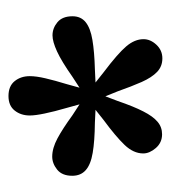

<svg xmlns="http://www.w3.org/2000/svg" viewBox="6 -782 418 471"><g transform="rotate(-90 215.5 -547.0)"><path d="M214.9 -735.7Q239.3 -735.7 251.5 -720.5Q263.7 -705.3 263.7 -683.4Q263.7 -667.5 258.4 -645Q253.2 -622.5 243.9 -592.1L235.4 -561.4L262.1 -578.8Q300.1 -605.5 324.3 -616.6Q348.5 -627.7 363.7 -627.7Q381.4 -627.7 396 -615.6Q410.6 -603.4 410.6 -578.6Q410.6 -558.1 396.1 -546.4Q381.5 -534.6 352.5 -529.8Q323.5 -524.9 280.2 -523.7L248.1 -522.2L273.4 -502.1Q318.9 -467.8 336.7 -446.9Q354.4 -426.1 354.4 -404.4Q354.4 -387.5 340.8 -372.9Q327.2 -358.2 307.2 -358.2Q287.6 -358.2 274.1 -371.1Q260.5 -384.1 249.4 -408.9Q238.4 -433.8 226.4 -467.9L214.2 -498L202.8 -467.9Q189.4 -428.7 177.2 -405Q165.1 -381.2 151.9 -370.1Q138.7 -358.9 121.2 -358.9Q100.6 -358.9 87.3 -374.3Q74.1 -389.7 74.1 -405.1Q74.1 -429 95 -450.9Q116 -472.8 155.8 -502.1L181.1 -522.2L149.7 -523.7Q104.2 -524.2 75.6 -529.1Q46.9 -533.9 33.1 -546.2Q19.3 -558.4 19.3 -579.3Q19.3 -604.1 34.4 -616.3Q49.5 -628.4 66.4 -628.4Q87 -628.4 111.1 -615.5Q135.1 -602.6 167.8 -578.8L194.5 -561.4L186 -592.1Q176.7 -624 172 -647.1Q167.2 -670.1 167.2 -683.4Q167.2 -705.3 179.3 -720.5Q191.3 -735.7 214.9 -735.7Z"/></g></svg>

Font: Adobe Variable Font Prototype
Style: Regular
Weight: 389
Designer: Frank Grießhammer
Foundry: Adobe
Version: Version 1.004;hotconv 1.0.113;makeotfexe 2.5.65598